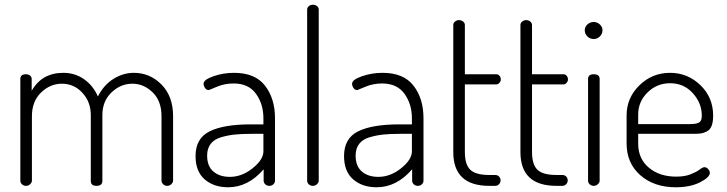

<svg xmlns="http://www.w3.org/2000/svg" viewBox="-20 -786 3073 812"><path d="M66 -22V-452Q66 -472 90 -472Q100 -472 107 -466.5Q114 -461 114 -452V-402Q157 -478 248 -478Q297 -478 335.5 -451Q374 -424 394 -378Q419 -427 460 -452.5Q501 -478 546 -478Q614 -478 663 -428.5Q712 -379 712 -295V-22Q712 -14 704.5 -7Q697 0 687 0Q677 0 670 -7Q663 -14 663 -22V-295Q663 -359 625.5 -395.5Q588 -432 540 -432Q490 -432 451.5 -395Q413 -358 413 -300V-21Q413 0 388 0Q364 0 364 -21V-299Q364 -355 328.5 -393.5Q293 -432 242 -432Q192 -432 153.5 -394.5Q115 -357 115 -295V-22Q115 -14 107.5 -7Q100 0 90 0Q80 0 73 -6.5Q66 -13 66 -22Z M807 -126Q807 -201 866.5 -230.5Q926 -260 1040 -260H1094V-286Q1094 -346 1062.5 -389.5Q1031 -433 968 -433Q930 -433 897 -419Q864 -405 863 -405Q853 -405 847 -414Q841 -423 841 -432Q841 -449 882.5 -463.5Q924 -478 970 -478Q1059 -478 1101 -423.5Q1143 -369 1143 -286V-22Q1143 -13 1136 -6.5Q1129 0 1119 0Q1109 0 1102 -6.5Q1095 -13 1095 -22V-70Q1029 6 945 6Q884 6 845.5 -27.5Q807 -61 807 -126ZM856 -128Q856 -83 882.5 -60.5Q909 -38 952 -38Q1003 -38 1048.5 -74.5Q1094 -111 1094 -146V-220H1045Q1002 -220 973 -217Q944 -214 915 -205.5Q886 -197 871 -177.5Q856 -158 856 -128Z M1279 -22V-745Q1279 -754 1286 -760Q1293 -766 1303 -766Q1314 -766 1321 -760Q1328 -754 1328 -745V-22Q1328 -14 1320.5 -7Q1313 0 1303 0Q1293 0 1286 -6.5Q1279 -13 1279 -22Z M1435 -126Q1435 -201 1494.5 -230.5Q1554 -260 1668 -260H1722V-286Q1722 -346 1690.5 -389.5Q1659 -433 1596 -433Q1558 -433 1525 -419Q1492 -405 1491 -405Q1481 -405 1475 -414Q1469 -423 1469 -432Q1469 -449 1510.5 -463.5Q1552 -478 1598 -478Q1687 -478 1729 -423.5Q1771 -369 1771 -286V-22Q1771 -13 1764 -6.5Q1757 0 1747 0Q1737 0 1730 -6.5Q1723 -13 1723 -22V-70Q1657 6 1573 6Q1512 6 1473.5 -27.5Q1435 -61 1435 -126ZM1484 -128Q1484 -83 1510.5 -60.5Q1537 -38 1580 -38Q1631 -38 1676.5 -74.5Q1722 -111 1722 -146V-220H1673Q1630 -220 1601 -217Q1572 -214 1543 -205.5Q1514 -197 1499 -177.5Q1484 -158 1484 -128Z M1897 -143V-680Q1897 -689 1904.5 -695Q1912 -701 1921 -701Q1931 -701 1938.5 -695Q1946 -689 1946 -680V-472H2079Q2087 -472 2092.5 -465.5Q2098 -459 2098 -450Q2098 -442 2092 -435.5Q2086 -429 2079 -429H1946V-143Q1946 -90 1969 -68Q1992 -46 2049 -46H2074Q2084 -46 2090.5 -39.5Q2097 -33 2097 -23Q2097 -14 2090.5 -7Q2084 0 2074 0H2049Q1897 0 1897 -143Z M2181 -143V-680Q2181 -689 2188.5 -695Q2196 -701 2205 -701Q2215 -701 2222.5 -695Q2230 -689 2230 -680V-472H2363Q2371 -472 2376.5 -465.5Q2382 -459 2382 -450Q2382 -442 2376 -435.5Q2370 -429 2363 -429H2230V-143Q2230 -90 2253 -68Q2276 -46 2333 -46H2358Q2368 -46 2374.5 -39.5Q2381 -33 2381 -23Q2381 -14 2374.5 -7Q2368 0 2358 0H2333Q2181 0 2181 -143Z M2453 -658Q2453 -672 2464 -682.5Q2475 -693 2491 -693Q2506 -693 2517 -682.5Q2528 -672 2528 -658Q2528 -643 2517 -632Q2506 -621 2491 -621Q2475 -621 2464 -632Q2453 -643 2453 -658ZM2467 -22V-452Q2467 -472 2491 -472Q2516 -472 2516 -452V-22Q2516 -14 2508.5 -7Q2501 0 2491 0Q2481 0 2474 -6.5Q2467 -13 2467 -22Z M2630 -179V-298Q2630 -372 2684 -425Q2738 -478 2814 -478Q2888 -478 2942 -426Q2996 -374 2996 -297Q2996 -270 2989.5 -253.5Q2983 -237 2969 -230Q2955 -223 2943.5 -221.5Q2932 -220 2911 -220H2679V-178Q2679 -115 2724 -77Q2769 -39 2840 -39Q2876 -39 2901 -49Q2926 -59 2939 -69Q2952 -79 2959 -79Q2968 -79 2975 -71Q2982 -63 2982 -55Q2982 -36 2940.5 -15Q2899 6 2838 6Q2746 6 2688 -45Q2630 -96 2630 -179ZM2679 -261H2892Q2926 -261 2937 -268Q2948 -275 2948 -297Q2948 -350 2910 -392Q2872 -434 2814 -434Q2758 -434 2718.5 -395Q2679 -356 2679 -302Z"/></svg>

Font: Terminal Dosis
Style: Light
Weight: 300
Designer: EdgarTolentino, PabloImpallari, IginoMarini
Foundry: EdgarTolentino, PabloImpallari, IginoMarini
Version: Version 1.006